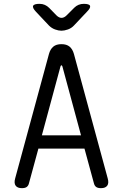

<svg xmlns="http://www.w3.org/2000/svg" viewBox="-20 -970 640 1000"><path d="M198 -265H402L305 -624Q303 -630 300 -630Q297 -630 295 -624ZM469 -16 420 -196H180L131 -16Q128 -3 119.5 3.5Q111 10 94 10Q71 10 61.5 -3Q52 -16 59 -41L235 -689Q242 -714 257.5 -727Q273 -740 300 -740Q327 -740 342.5 -727Q358 -714 365 -689L541 -41Q548 -16 538.5 -3Q529 10 506 10Q489 10 480.5 3.5Q472 -3 469 -16ZM186 -950Q201 -950 213.5 -944.5Q226 -939 236 -929L274 -890Q287 -877 300.5 -877Q314 -877 327 -890L367 -930Q377 -940 389.5 -945Q402 -950 416 -950Q445 -950 449 -939.5Q453 -929 433 -909L365 -837Q352 -823 333.5 -816.5Q315 -810 300 -810Q285 -810 267 -816.5Q249 -823 235 -837L168 -908Q148 -929 152.5 -939.5Q157 -950 186 -950Z"/></svg>

Font: Maple Mono NL Light
Style: Regular
Weight: 300
Monospace: yes
Designer: subframe7536
Version: Version 7.000